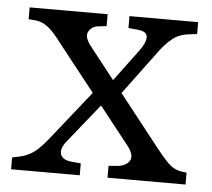

<svg xmlns="http://www.w3.org/2000/svg" viewBox="-43 -566 678 613"><g transform="rotate(5 296.0 -260.0)"><path d="M323 0V-38L348 -40Q378 -42 389.5 -60Q401 -78 377 -108L137 -412Q122 -432 108.5 -447Q95 -462 79.5 -471Q64 -480 43 -481L28 -482V-520H278V-482L253 -479Q231 -477 221 -459.5Q211 -442 234 -413L474 -108Q494 -82 513.5 -62.5Q533 -43 559 -40L573 -38V0ZM14 0V-38L29 -41Q51 -45 67.5 -53.5Q84 -62 98 -75.5Q112 -89 127 -108L260 -275L293 -241L186 -108Q163 -81 168.5 -62.5Q174 -44 203 -41L234 -38V0ZM329 -253 295 -287 388 -412Q409 -440 408.5 -458Q408 -476 379 -479L348 -482V-520H568V-482L545 -479Q512 -476 490 -458.5Q468 -441 447 -412Z"/></g></svg>

Font: Hedvig Letters Serif
Style: Regular
Weight: 400
Designer: Alexander Örn & Tor Weibull
Foundry: Kanon Foundry
Version: Version 1.000